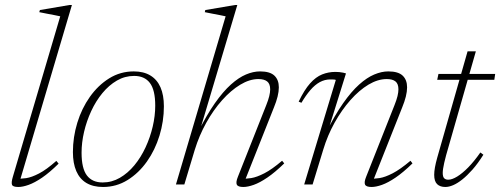

<svg xmlns="http://www.w3.org/2000/svg" viewBox="-20 -735 1993 765"><path d="M220 -670Q211 -672 196.8 -674.8Q182.5 -677.5 166.8 -680.5Q151 -683.5 136.5 -686.5L139 -695L256.5 -715H266.5L58 -10.5L45.5 -23.5Q62.5 -22 84.2 -25.2Q106 -28.5 135.5 -43.8Q165 -59 204.5 -94L213.5 -83Q177.5 -47.5 147.8 -27.2Q118 -7 94.2 1.5Q70.5 10 53 10Q31 10 27.8 1Q24.5 -8 31 -30Z M513 -450.5Q552.5 -450.5 579.2 -434.2Q606 -418 619.5 -387Q633 -356 633 -311.5Q633 -252 615.5 -194.8Q598 -137.5 565.5 -91.5Q533 -45.5 488.5 -17.8Q444 10 390.5 10Q351 10 324.2 -6Q297.5 -22 284 -53.2Q270.5 -84.5 270.5 -129Q270.5 -188.5 288 -245.8Q305.5 -303 338 -349Q370.5 -395 415 -422.8Q459.5 -450.5 513 -450.5ZM389 -8Q425.5 -8 457.5 -26.5Q489.5 -45 515.5 -76.5Q541.5 -108 560 -148Q578.5 -188 588.5 -230.8Q598.5 -273.5 598.5 -314Q598.5 -376.5 577.2 -404.5Q556 -432.5 514.5 -432.5Q477.5 -432.5 445.8 -414Q414 -395.5 388 -364Q362 -332.5 343.5 -292.5Q325 -252.5 315 -209.8Q305 -167 305 -126.5Q305 -64 326.2 -36Q347.5 -8 389 -8Z M756 -138 714.5 0H681L879 -670Q870 -672 856 -674.8Q842 -677.5 826.2 -680.5Q810.5 -683.5 796 -686.5L798 -695L916 -715H925.5L774 -207H768.5Q803 -276.5 836 -323.5Q869 -370.5 900 -398.2Q931 -426 960 -438.2Q989 -450.5 1016 -450.5Q1055.5 -450.5 1073.2 -433.8Q1091 -417 1091 -387Q1091 -370.5 1086 -350.2Q1081 -330 1071.5 -307L954 -11L942.5 -23.5Q959.5 -22 981.2 -25.5Q1003 -29 1033.2 -44.5Q1063.5 -60 1104 -94.5L1112.5 -84Q1075.5 -48 1045.2 -27.5Q1015 -7 991 1.5Q967 10 949.5 10Q928 10 923.5 0.5Q919 -9 928 -31L1041 -316.5Q1049 -336.5 1052.8 -352Q1056.5 -367.5 1056.5 -379Q1056.5 -401 1044.5 -410.5Q1032.5 -420 1009.5 -420Q974.5 -420 937.2 -397.5Q900 -375 865 -335.8Q830 -296.5 801.8 -245.8Q773.5 -195 756 -138Z M1181 -325.5 1170 -330Q1192.5 -377 1215.5 -402.8Q1238.5 -428.5 1263.5 -438.5Q1288.5 -448.5 1316 -448.5Q1324 -448.5 1332 -447.8Q1340 -447 1347 -445.5Q1354 -444 1358.5 -442.5L1285 -207H1279.5Q1314 -276.5 1347 -323.5Q1380 -370.5 1411 -398.2Q1442 -426 1471.2 -438.2Q1500.5 -450.5 1527 -450.5Q1566.5 -450.5 1584.2 -433.8Q1602 -417 1602 -387Q1602 -370.5 1597 -350.2Q1592 -330 1582.5 -307L1465 -11L1453.5 -23.5Q1470.5 -22 1492.5 -25.5Q1514.5 -29 1544.5 -44.5Q1574.5 -60 1615.5 -94.5L1623.5 -84Q1586.5 -48 1556.2 -27.5Q1526 -7 1502 1.5Q1478 10 1460.5 10Q1439 10 1434.5 0.5Q1430 -9 1439 -31L1552 -316.5Q1560 -336.5 1563.8 -352Q1567.5 -367.5 1567.5 -379Q1567.5 -401 1555.8 -410.5Q1544 -420 1521 -420Q1485.5 -420 1448.2 -397.8Q1411 -375.5 1376.2 -336.2Q1341.5 -297 1313.2 -246.2Q1285 -195.5 1268 -139L1225.5 0H1192L1318 -416.5Q1315 -418 1309.5 -418.2Q1304 -418.5 1295.5 -418.5Q1274 -418.5 1254.2 -407.8Q1234.5 -397 1216.5 -376Q1198.5 -355 1181 -325.5Z M1722 -417 1727 -440.5H1953L1949.5 -417ZM1757.5 -116.5Q1753 -100 1750 -86.5Q1747 -73 1745.5 -63.2Q1744 -53.5 1744 -46Q1744 -30.5 1749.8 -24.8Q1755.5 -19 1766 -19Q1781 -19 1801.5 -31.5Q1822 -44 1845.8 -68.2Q1869.5 -92.5 1894 -127.5L1906 -118.5Q1884 -83.5 1862.5 -59.2Q1841 -35 1821.8 -19.8Q1802.5 -4.5 1785.5 2.8Q1768.5 10 1754.5 10Q1733.5 10 1721.8 -1.2Q1710 -12.5 1710 -38.5Q1710 -51.5 1713 -68.2Q1716 -85 1722 -106.5L1843 -530.5H1876Z"/></svg>

Font: Newsreader 16pt 16pt ExtraLight
Style: Italic
Weight: 250
Italic angle: -17°
Version: Version 1.003